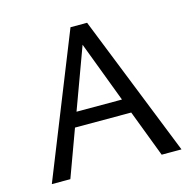

<svg xmlns="http://www.w3.org/2000/svg" viewBox="-98 -759 876 861"><g transform="rotate(-15 340.0 -329.0)"><path d="M466 -218H205L125 0H39L302 -658H379L641 0H549ZM441 -285 334 -568 230 -285Z"/></g></svg>

Font: Ysabeau SC Medium
Style: Regular
Weight: 500
Designer: Christian Thalmann (Catharsis Fonts)
Version: Version 0.003